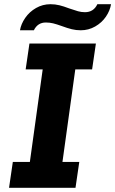

<svg xmlns="http://www.w3.org/2000/svg" viewBox="-20 -893 548 913"><path d="M418 -563H338L277 -123H357L339 0H23L41 -123H122L183 -563H102L120 -686H436ZM364 -749Q342 -749 321.5 -754Q301 -759 274 -769Q249 -778 232.5 -782Q216 -786 198 -786Q159 -786 141 -749H75Q80 -779 100 -808Q120 -837 151.5 -855Q183 -873 220 -873Q242 -873 262.5 -868Q283 -863 309 -853Q335 -844 351 -839.5Q367 -835 384 -835Q425 -835 443 -873H508Q503 -842 483.5 -813.5Q464 -785 432.5 -767Q401 -749 364 -749Z"/></svg>

Font: Chivo
Style: Bold Italic
Weight: 700
Italic angle: -8.05°
Designer: Hector Gatti
Foundry: Omnibus-Type
Version: Version 1.007